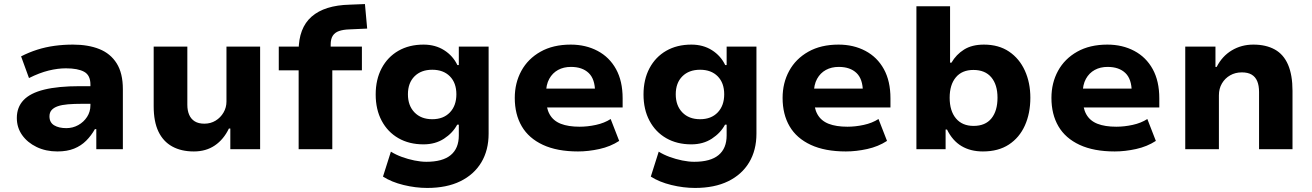

<svg xmlns="http://www.w3.org/2000/svg" viewBox="-20 -736 6472 947"><path d="M263 11Q206 11 160.5 -11Q115 -33 89 -70Q63 -107 63 -154Q63 -207 96 -242Q129 -277 198 -294Q267 -311 374 -311H447V-224H385Q345 -224 315 -221.5Q285 -219 265 -212Q245 -205 234.5 -193Q224 -181 224 -162Q224 -132 247 -118Q270 -104 307 -104Q339 -104 366 -119Q393 -134 409.5 -159.5Q426 -185 426 -217V-319Q426 -365 395 -382Q364 -399 305 -399Q265 -399 220 -388Q175 -377 123 -351L84 -458Q123 -478 164 -491Q205 -504 249 -510Q293 -516 340 -516Q415 -516 470 -494Q525 -472 555.5 -423.5Q586 -375 586 -296V0H455V-99H448Q430 -67 405 -42Q380 -17 345.5 -3Q311 11 263 11Z M936 11Q874 11 829.5 -13.5Q785 -38 761.5 -87Q738 -136 738 -212V-506H904V-219Q904 -191 913 -170Q922 -149 940.5 -137.5Q959 -126 988 -126Q1019 -126 1043.5 -141Q1068 -156 1082.5 -181Q1097 -206 1097 -235V-506H1263V0H1116V-102H1109Q1083 -48 1039.5 -18.5Q996 11 936 11Z M1453 0V-389H1355V-506H1499L1453 -458V-486Q1453 -598 1517 -654Q1581 -710 1705 -713L1780 -716L1791 -595L1702 -591Q1673 -590 1652.5 -583Q1632 -576 1621.5 -560Q1611 -544 1611 -516V-502L1595 -506H1765V-389H1619V0Z M2087 191Q2030 191 1970.5 176.5Q1911 162 1869 135L1908 12Q1932 27 1962 38Q1992 49 2024 55.5Q2056 62 2083 62Q2163 62 2203 29Q2243 -4 2243 -68V-121H2235Q2213 -80 2170 -52Q2127 -24 2069 -24Q1998 -24 1945 -54.5Q1892 -85 1862.5 -140.5Q1833 -196 1833 -270Q1833 -344 1862.5 -399.5Q1892 -455 1945 -485.5Q1998 -516 2069 -516Q2127 -516 2170.5 -488.5Q2214 -461 2236 -415H2243V-506H2390V-77Q2390 5 2354 65Q2318 125 2250.5 158Q2183 191 2087 191ZM2112 -148Q2167 -148 2199 -181.5Q2231 -215 2231 -271Q2231 -327 2199 -359.5Q2167 -392 2112 -392Q2057 -392 2024.5 -359.5Q1992 -327 1992 -271Q1992 -215 2024.5 -181.5Q2057 -148 2112 -148Z M2831 11Q2728 11 2658 -21.5Q2588 -54 2553.5 -113Q2519 -172 2519 -253Q2519 -327 2551.5 -386.5Q2584 -446 2646 -481Q2708 -516 2795 -516Q2869 -516 2927.5 -485Q2986 -454 3018.5 -395Q3051 -336 3051 -251V-206H2650V-299H2926L2915 -282Q2915 -346 2883.5 -376Q2852 -406 2796 -406Q2760 -406 2732.5 -391Q2705 -376 2689 -347Q2673 -318 2673 -274V-256Q2673 -204 2691 -172Q2709 -140 2746 -125.5Q2783 -111 2839 -111Q2878 -111 2919.5 -120Q2961 -129 2992 -149L3034 -41Q2991 -13 2936.5 -1Q2882 11 2831 11Z M3408 191Q3351 191 3291.5 176.5Q3232 162 3190 135L3229 12Q3253 27 3283 38Q3313 49 3345 55.5Q3377 62 3404 62Q3484 62 3524 29Q3564 -4 3564 -68V-121H3556Q3534 -80 3491 -52Q3448 -24 3390 -24Q3319 -24 3266 -54.5Q3213 -85 3183.5 -140.5Q3154 -196 3154 -270Q3154 -344 3183.5 -399.5Q3213 -455 3266 -485.5Q3319 -516 3390 -516Q3448 -516 3491.5 -488.5Q3535 -461 3557 -415H3564V-506H3711V-77Q3711 5 3675 65Q3639 125 3571.5 158Q3504 191 3408 191ZM3433 -148Q3488 -148 3520 -181.5Q3552 -215 3552 -271Q3552 -327 3520 -359.5Q3488 -392 3433 -392Q3378 -392 3345.5 -359.5Q3313 -327 3313 -271Q3313 -215 3345.5 -181.5Q3378 -148 3433 -148Z M4152 11Q4049 11 3979 -21.5Q3909 -54 3874.5 -113Q3840 -172 3840 -253Q3840 -327 3872.5 -386.5Q3905 -446 3967 -481Q4029 -516 4116 -516Q4190 -516 4248.5 -485Q4307 -454 4339.5 -395Q4372 -336 4372 -251V-206H3971V-299H4247L4236 -282Q4236 -346 4204.5 -376Q4173 -406 4117 -406Q4081 -406 4053.5 -391Q4026 -376 4010 -347Q3994 -318 3994 -274V-256Q3994 -204 4012 -172Q4030 -140 4067 -125.5Q4104 -111 4160 -111Q4199 -111 4240.5 -120Q4282 -129 4313 -149L4355 -41Q4312 -13 4257.5 -1Q4203 11 4152 11Z M4828 11Q4767 11 4722.5 -15.5Q4678 -42 4651 -97H4644V0H4500V-705H4666V-427H4673Q4696 -467 4735 -491.5Q4774 -516 4833 -516Q4906 -516 4957 -481.5Q5008 -447 5035 -387.5Q5062 -328 5062 -254Q5062 -177 5035 -117Q5008 -57 4956 -23Q4904 11 4828 11ZM4782 -115Q4840 -115 4870 -152Q4900 -189 4900 -254Q4900 -318 4869.5 -354.5Q4839 -391 4781 -391Q4725 -391 4694.5 -354.5Q4664 -318 4664 -254Q4664 -189 4695 -152Q4726 -115 4782 -115Z M5478 11Q5375 11 5305 -21.5Q5235 -54 5200.5 -113Q5166 -172 5166 -253Q5166 -327 5198.5 -386.5Q5231 -446 5293 -481Q5355 -516 5442 -516Q5516 -516 5574.5 -485Q5633 -454 5665.5 -395Q5698 -336 5698 -251V-206H5297V-299H5573L5562 -282Q5562 -346 5530.5 -376Q5499 -406 5443 -406Q5407 -406 5379.5 -391Q5352 -376 5336 -347Q5320 -318 5320 -274V-256Q5320 -204 5338 -172Q5356 -140 5393 -125.5Q5430 -111 5486 -111Q5525 -111 5566.5 -120Q5608 -129 5639 -149L5681 -41Q5638 -13 5583.5 -1Q5529 11 5478 11Z M5826 0V-506H5975V-406H5981Q6008 -459 6055.5 -487.5Q6103 -516 6162 -516Q6224 -516 6267.5 -492Q6311 -468 6333 -417Q6355 -366 6355 -288V0H6190V-282Q6190 -314 6181 -335.5Q6172 -357 6153.5 -368Q6135 -379 6105 -379Q6073 -379 6047.5 -364.5Q6022 -350 6007 -324.5Q5992 -299 5992 -266V0Z"/></svg>

Font: Nunito Sans 6pt ExtraBold
Style: Regular
Weight: 800
Version: Version 3.101;gftools[0.9.27]